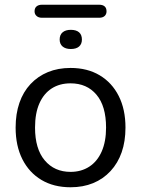

<svg xmlns="http://www.w3.org/2000/svg" viewBox="-20 -782 596 811"><path d="M278 9Q207 9 155 -22Q103 -53 74.5 -109.5Q46 -166 46 -243Q46 -301 62 -347.5Q78 -394 109 -427Q140 -460 182.5 -477.5Q225 -495 278 -495Q349 -495 401 -464Q453 -433 481.5 -376.5Q510 -320 510 -243Q510 -185 494 -139Q478 -93 447 -59.5Q416 -26 373.5 -8.5Q331 9 278 9ZM278 -56Q323 -56 357 -78Q391 -100 409.5 -142Q428 -184 428 -243Q428 -334 387.5 -382Q347 -430 278 -430Q232 -430 198.5 -408.5Q165 -387 146.5 -345.5Q128 -304 128 -243Q128 -153 169 -104.5Q210 -56 278 -56ZM157 -707Q143 -707 134.5 -714.5Q126 -722 126 -734Q126 -748 134.5 -755Q143 -762 157 -762H399Q414 -762 422 -755Q430 -748 430 -734Q430 -722 422 -714.5Q414 -707 399 -707ZM279 -575Q257 -575 244.5 -585.5Q232 -596 232 -615Q232 -635 244.5 -645.5Q257 -656 279 -656Q302 -656 314 -645.5Q326 -635 326 -615Q326 -596 314 -585.5Q302 -575 279 -575Z"/></svg>

Font: Nunito ExtraLight
Style: Regular
Weight: 400
Version: Version 3.602